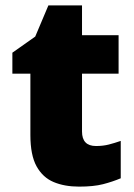

<svg xmlns="http://www.w3.org/2000/svg" viewBox="-20 -777 500 714"><path d="M337 -234Q363 -234 384.5 -239.5Q406 -245 429 -253V-114Q398 -101 363 -92Q328 -83 274 -83Q220 -83 179.5 -100Q139 -117 116 -158.5Q93 -200 93 -275V-503H26V-581L111 -641L160 -757H285V-646H421V-503H285V-288Q285 -234 337 -234Z"/></svg>

Font: Noto Sans Kannada UI Black
Style: Regular
Weight: 900
Designer: Jelle Bosma - Monotype Design Team
Foundry: Monotype Imaging Inc.
Version: Version 2.005; ttfautohint (v1.8.4.7-5d5b)